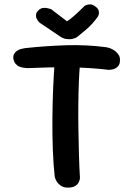

<svg xmlns="http://www.w3.org/2000/svg" viewBox="-20 -855 607 874"><path d="M289 -1Q270 -1 258 -9Q246 -17 239.5 -27Q233 -37 231 -44.5Q229 -52 229 -52Q223 -106 220.5 -173Q218 -240 218.5 -312.5Q219 -385 222 -455Q225 -525 230 -586Q230 -586 231.5 -592.5Q233 -599 237.5 -607.5Q242 -616 253 -622.5Q264 -629 283 -629Q308 -628 320.5 -620Q333 -612 338 -601Q343 -590 344 -581.5Q345 -573 345 -573Q341 -533 339 -482Q337 -431 336.5 -375Q336 -319 337 -261Q338 -203 339.5 -148Q341 -93 344 -45Q344 -45 343 -38.5Q342 -32 337 -23Q332 -14 320.5 -7.5Q309 -1 289 -1ZM475 -537Q435 -542 388.5 -545Q342 -548 294 -548.5Q246 -549 199 -548Q152 -547 110 -545Q110 -545 104 -545Q98 -545 88 -546.5Q78 -548 68 -552Q58 -556 51 -564.5Q44 -573 41 -586Q39 -600 44 -609Q49 -618 57 -623.5Q65 -629 74 -631.5Q83 -634 89 -635Q95 -636 95 -636Q188 -646 280.5 -649Q373 -652 464 -640Q464 -640 470.5 -638.5Q477 -637 486.5 -633Q496 -629 505 -622Q514 -615 520.5 -604.5Q527 -594 526 -580Q526 -563 518 -554Q510 -545 500 -541.5Q490 -538 482.5 -537.5Q475 -537 475 -537ZM252 -690 160 -752Q160 -752 155.5 -757Q151 -762 147 -770Q143 -778 144 -788.5Q145 -799 156 -809Q165 -817 174.5 -818.5Q184 -820 192.5 -818.5Q201 -817 207 -815Q213 -813 213 -813L285 -758Q301 -768 321 -786Q341 -804 366 -829Q366 -829 373 -832Q380 -835 390.5 -835Q401 -835 412 -827Q424 -819 427.5 -811Q431 -803 430.5 -796Q430 -789 428 -784.5Q426 -780 426 -780Q414 -763 400.5 -748Q387 -733 370.5 -719Q354 -705 333 -688Q324 -681 310 -678Q296 -675 281 -677.5Q266 -680 252 -690Z"/></svg>

Font: Sour Gummy Medium
Style: Regular
Weight: 500
Designer: Stefie Justprince
Foundry: Eifetstype
Version: Version 1.000